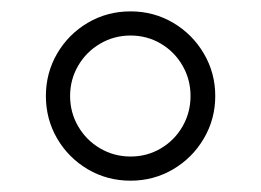

<svg xmlns="http://www.w3.org/2000/svg" viewBox="-20 -735 463 341"><path d="M61.5 -564.5Q61.5 -605.5 81.5 -639.9Q101.6 -674.3 136 -694.6Q170.4 -714.8 211.9 -714.8Q252.9 -714.8 287.4 -694.6Q321.8 -674.3 342 -639.9Q362.3 -605.5 362.3 -564.5Q362.3 -523.4 342 -489Q321.8 -454.6 287.4 -434.3Q252.9 -414.1 211.9 -414.1Q170.4 -414.1 136 -434.3Q101.6 -454.6 81.5 -489Q61.5 -523.4 61.5 -564.5ZM318.4 -564.5Q318.4 -593.8 304.2 -618.4Q290 -643.1 265.6 -657.5Q241.2 -671.9 211.9 -671.9Q182.6 -671.9 158 -657.5Q133.3 -643.1 118.9 -618.4Q104.5 -593.8 104.5 -564.5Q104.5 -535.2 118.9 -510.5Q133.3 -485.8 158 -471.4Q182.6 -457 211.9 -457Q241.2 -457 265.6 -471.4Q290 -485.8 304.2 -510.5Q318.4 -535.2 318.4 -564.5Z"/></svg>

Font: Pretendard Std ExtraLight
Style: Regular
Weight: 200
Designer: Base glyphs from Inter by Rasmus Andersson; Hangeul glyphs from Noto Sans CJK(Source Han Sans) by Jang Soo-young and Kan
Foundry: Kil Hyung-jin
Version: Version 1.309